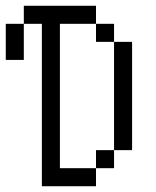

<svg xmlns="http://www.w3.org/2000/svg" viewBox="-20 -645 540 665"><path d="M312.5 -562.5H187.5V-62.5H312.5V0H125V-562.5H62.5V-625H312.5ZM0 -562.5H62.5V-437.5H0ZM312.5 -125H375V-62.5H312.5ZM312.5 -562.5H375V-500H312.5ZM375 -500H437.5V-125H375Z"/></svg>

Font: ChillBitmapSE 16px
Style: Regular
Weight: 400
Designer: Designed by Warren2060
Foundry: ChillType
Version: Version 1.000